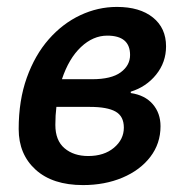

<svg xmlns="http://www.w3.org/2000/svg" viewBox="-20 -523 525 555"><path d="M220 12Q132 12 83 -32.5Q34 -77 34 -150Q34 -233 57.5 -298.5Q81 -364 121 -409.5Q161 -455 212 -479Q263 -503 318 -503Q384 -503 422 -472.5Q460 -442 460 -389Q460 -343 431.5 -307.5Q403 -272 358 -258V-254Q399 -248 421.5 -222Q444 -196 444 -158Q444 -108 414.5 -69.5Q385 -31 334 -9.5Q283 12 220 12ZM235 -72Q281 -72 309.5 -96Q338 -120 338 -154Q338 -187 314 -200.5Q290 -214 240 -214H143Q140 -190 140 -162Q140 -117 166.5 -94.5Q193 -72 235 -72ZM290 -420Q249 -420 214 -387Q179 -354 159 -294H246Q302 -294 329 -314Q356 -334 356 -364Q356 -420 290 -420Z"/></svg>

Font: Source Sans 3 Semibold
Style: Italic
Weight: 600
Italic angle: -11°
Designer: Paul D. Hunt
Foundry: Adobe
Version: Version 3.052;hotconv 1.1.0;makeotfexe 2.6.0